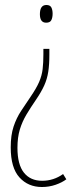

<svg xmlns="http://www.w3.org/2000/svg" viewBox="-20 -549 303 770"><path d="M178 -330Q178 -290 173.5 -261Q169 -232 157.5 -206.5Q146 -181 125 -150Q103 -118 86 -89.5Q69 -61 59.5 -29.5Q50 2 50 44Q50 111 76 143.5Q102 176 149 176Q195 176 233 149L246 170Q229 183 203 192Q177 201 148 201Q93 201 58 162.5Q23 124 23 42Q23 -7 34.5 -41.5Q46 -76 64.5 -104Q83 -132 102 -160Q126 -195 137 -220.5Q148 -246 151 -272Q154 -298 154 -331V-353H178ZM191 -494Q191 -479 186 -468.5Q181 -458 165 -458Q140 -458 140 -492Q140 -529 166 -529Q181 -529 186 -519Q191 -509 191 -494Z"/></svg>

Font: Noto Sans ExtraCondensed Thin
Style: Regular
Weight: 100
Width: 2
Designer: Monotype Design Team
Foundry: Monotype Imaging Inc.
Version: Version 2.013; ttfautohint (v1.8.4.7-5d5b)